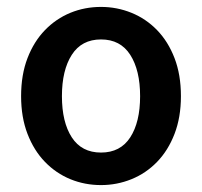

<svg xmlns="http://www.w3.org/2000/svg" viewBox="-20 -523 584 555"><path d="M272 12Q225 12 183.5 -5Q142 -22 110 -55Q78 -88 59.5 -136Q41 -184 41 -245Q41 -307 59.5 -355Q78 -403 110 -436Q142 -469 183.5 -486Q225 -503 272 -503Q318 -503 360 -486Q402 -469 434 -436Q466 -403 484.5 -355Q503 -307 503 -245Q503 -184 484.5 -136Q466 -88 434 -55Q402 -22 360 -5Q318 12 272 12ZM272 -82Q328 -82 356.5 -126Q385 -170 385 -245Q385 -320 356.5 -364.5Q328 -409 272 -409Q216 -409 187.5 -364.5Q159 -320 159 -245Q159 -170 187.5 -126Q216 -82 272 -82Z"/></svg>

Font: TT Toshiba Sans Medium
Style: Regular
Weight: 500
Designer: Paul D. Hunt
Foundry: Toshiba Corporation
Version: Version 2.020;PS 2.000;hotconv 1.0.86;makeotf.lib2.5.63406